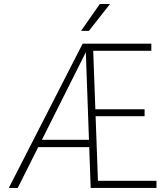

<svg xmlns="http://www.w3.org/2000/svg" viewBox="-20 -926 819 946"><path d="M407.7 -678.2 67.4 0H23.4L387.2 -710.9H414.1ZM435.5 -237.3V-201.2H157.2V-237.3ZM751 -35.2V0H448.7V-35.2ZM438 -710.9 463.9 0H426.8L401.4 -710.9ZM692.4 -387.7V-353.5H432.6V-387.7ZM725.6 -710.9V-675.8H423.8V-710.9ZM379.4 -773.9 471.7 -906.2H522L418 -773.9Z"/></svg>

Font: Roboto Condensed ExtraLight
Style: Regular
Weight: 250
Designer: Christian Robertson
Foundry: Google
Version: Version 3.008; 2023